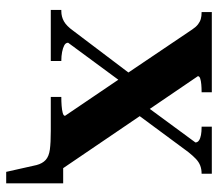

<svg xmlns="http://www.w3.org/2000/svg" viewBox="-62 -498 704 620"><g transform="rotate(90 290.0 -188.0)"><path d="M523 0H293V-34H295Q308 -34 321.5 -35Q335 -36 344.5 -38.5Q354 -41 354 -46L228 -232L224 -236L75 -457Q67 -469 58.5 -475.5Q50 -482 41 -484.5Q32 -487 20 -487H19V-520H278V-487H276Q264 -487 252.5 -486Q241 -485 233.5 -482.5Q226 -480 226 -475L341 -306L345 -302L523 -40ZM12 0V-34H16Q34 -34 49 -42.5Q64 -51 79 -72L231 -273L261 -250L118 -56Q118 -48 126.5 -43.5Q135 -39 148 -36.5Q161 -34 176 -34H177V0ZM332 -256 312 -293 440 -467Q440 -474 433.5 -478.5Q427 -483 416 -485Q405 -487 391 -487H389V-520H541V-487Q526 -487 514.5 -482.5Q503 -478 493 -468.5Q483 -459 471 -444ZM389 0V-40H572V144H535L513 46Q508 27 496.5 16.5Q485 6 463 3Q441 0 403 0Z"/></g></svg>

Font: Roboto Serif 144pt SemiBold
Style: Regular
Weight: 600
Version: Version 1.008